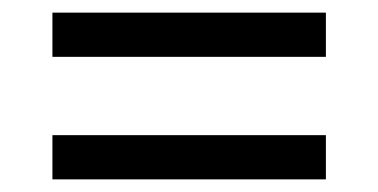

<svg xmlns="http://www.w3.org/2000/svg" viewBox="-20 -509 599 304"><path d="M63 -419V-489H496V-419ZM63 -225V-295H496V-225Z"/></svg>

Font: Noto Serif NP Hmong
Style: Regular
Weight: 400
Designer: Dalton Maag Ltd
Foundry: Dalton Maag Ltd
Version: Version 1.001